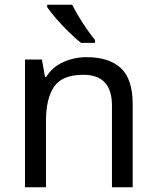

<svg xmlns="http://www.w3.org/2000/svg" viewBox="-20 -786 658 806"><path d="M343 -546Q439 -546 488 -499.5Q537 -453 537 -349V0H450V-343Q450 -472 330 -472Q241 -472 207 -422Q173 -372 173 -278V0H85V-536H156L169 -463H174Q200 -505 246 -525.5Q292 -546 343 -546ZM283 -766Q294 -744 310.5 -716.5Q327 -689 345.5 -662.5Q364 -636 379 -618V-606H320Q297 -624 268 -652.5Q239 -681 214.5 -709.5Q190 -738 178 -756V-766Z"/></svg>

Font: Noto IKEA Arabic
Style: Regular
Weight: 400
Designer: Monotype Design Team
Foundry: Monotype Imaging Inc.
Version: Version 1.200